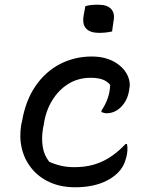

<svg xmlns="http://www.w3.org/2000/svg" viewBox="-20 -781 640 812"><path d="M368 -542Q397 -542 421 -536Q445 -530 463.5 -519.5Q482 -509 496 -495Q516 -475 524 -450.5Q532 -426 527 -406L525 -393Q520 -367 506.5 -346.5Q493 -326 473.5 -314Q454 -302 431 -302Q426 -302 420 -303.5Q414 -305 409 -307V-313Q427 -340 436 -366.5Q445 -393 446 -422Q433 -438 413 -445Q393 -452 363 -452Q311 -452 269.5 -426.5Q228 -401 200.5 -356Q173 -311 165 -253L162 -239Q155 -198 160.5 -161.5Q166 -125 188 -97Q212 -86 238 -80Q264 -74 295 -74Q340 -74 377.5 -85Q415 -96 448 -118Q481 -140 511 -172H517Q519 -163 519 -152Q519 -141 517 -129Q512 -103 502.5 -83.5Q493 -64 475 -47Q457 -30 430.5 -16.5Q404 -3 370.5 4Q337 11 298 11Q237 11 190 -10.5Q143 -32 113 -69.5Q83 -107 72 -154.5Q61 -202 70 -255L73 -267Q88 -356 130.5 -417.5Q173 -479 234.5 -510.5Q296 -542 368 -542ZM341 -755Q347 -757 353.5 -758Q360 -759 367.5 -760Q375 -761 382.5 -761Q390 -761 397 -761Q434 -761 450.5 -742.5Q467 -724 460 -691L454 -648Q448 -647 441.5 -645.5Q435 -644 427.5 -643.5Q420 -643 413.5 -642.5Q407 -642 399 -642Q361 -642 344 -660.5Q327 -679 334 -717Z"/></svg>

Font: Rec Mono Duotone
Style: Italic
Weight: 400
Italic angle: -10°
Monospace: yes
Version: Version 1.085; ttfautohint (v1.8.4.7-5d5b)